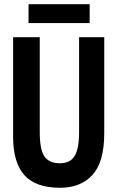

<svg xmlns="http://www.w3.org/2000/svg" viewBox="-20 -876 555 908"><path d="M354 -700H473V-246Q473 -110 417.5 -49Q362 12 264 12Q149 12 95.5 -47.5Q42 -107 42 -229V-700H168V-251Q168 -169 190 -136.5Q212 -104 263 -104Q312 -104 333 -138.5Q354 -173 354 -251ZM115 -856H404V-767H115Z"/></svg>

Font: PT Sans Narrow
Style: Bold
Weight: 700
Width: 3
Designer: A.Korolkova, O.Umpeleva, V.Yefimov
Foundry: ParaType Ltd
Version: Version 2.003W OFL